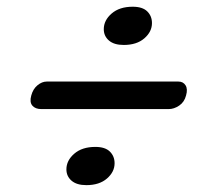

<svg xmlns="http://www.w3.org/2000/svg" viewBox="-20 -622 590 565"><path d="M344.1 -489.7Q315.5 -489.7 300.4 -502.9Q285.4 -516 285.4 -536.1Q285.4 -562.2 308.5 -582.2Q331.6 -602.2 370.5 -602.2Q399.4 -602.2 413.3 -588.5Q427.2 -574.8 427.2 -554.1Q427.2 -528.6 404.8 -509.2Q382.4 -489.7 344.1 -489.7ZM72 -341Q77 -360 90.2 -371Q103.5 -382 117.5 -382H505Q519 -382 526 -371Q533 -360 527.5 -341Q522.5 -321.5 507.2 -311.2Q492 -301 476.5 -301H101.5Q84 -301 75.2 -311.2Q66.5 -321.5 72 -341ZM234.1 -77.2Q205.5 -77.2 190.4 -90.4Q175.4 -103.5 175.4 -123.6Q175.4 -149.7 198.5 -169.7Q221.6 -189.7 260.5 -189.7Q289.4 -189.7 303.3 -176Q317.2 -162.3 317.2 -141.6Q317.2 -116.1 294.8 -96.7Q272.4 -77.2 234.1 -77.2Z"/></svg>

Font: Fraunces 72pt S050 Black
Style: Italic
Weight: 900
Italic angle: -16°
Version: Version 1.000; ttfautohint (v1.8.3)